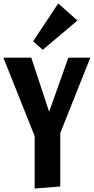

<svg xmlns="http://www.w3.org/2000/svg" viewBox="-21 -1083 543 1109"><path d="M179.2 -296.9 -1.5 -750H159.7L262.7 -437.5L374 -750H500.5L327.1 -314V-5.9L179.2 5.9ZM170.4 -844.7 315.4 -1063 426.3 -964.4 225.6 -795.4Z"/></svg>

Font: Francois One
Style: Regular
Weight: 400
Designer: Vernon Adams
Foundry: vernon adams
Version: Version 1.000